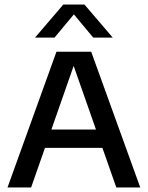

<svg xmlns="http://www.w3.org/2000/svg" viewBox="-20 -822 648 842"><path d="M13 0 227.5 -595H380L595 0H490L296.5 -551.5H309.5L116.5 0ZM143.5 -173.5 166.5 -254H440.5L463.5 -173.5ZM133.5 -657 257.5 -802H350.5L474.5 -657H389L294 -771H314L219 -657Z"/></svg>

Font: Encode Sans SC Medium
Style: Regular
Weight: 500
Version: Version 3.002